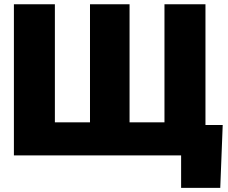

<svg xmlns="http://www.w3.org/2000/svg" viewBox="-20 -748 1095 924"><path d="M46.9 -727.5H244.1V-159.2H413.1V-727.5H603.5V-159.2H771.5V-727.5H968.8V0H46.9ZM851.6 156.2V0H804.7V-146.5H1051.8L1040 156.2Z"/></svg>

Font: Inter Black
Style: Regular
Weight: 900
Designer: Rasmus Andersson
Foundry: rsms
Version: Version 4.000;git-a52131595